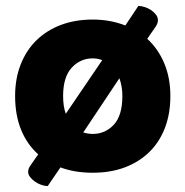

<svg xmlns="http://www.w3.org/2000/svg" viewBox="-20 -567 626 648"><path d="M555 -243Q555 -183 536.5 -135Q518 -87 483.5 -53.5Q449 -20 401 -2Q353 16 293 16Q232 16 184 -2L141 61Q131 61 119.5 57Q108 53 98 46Q88 39 81.5 30.5Q75 22 75 13Q75 2 83 -9L109 -46Q71 -80 51 -129.5Q31 -179 31 -243Q31 -302 50 -350Q69 -398 103.5 -431.5Q138 -465 186 -483Q234 -501 293 -501Q352 -501 403 -481L447 -547Q456 -547 467.5 -543.5Q479 -540 489 -533.5Q499 -527 506 -518Q513 -509 513 -499Q513 -489 506 -478L477 -436Q514 -402 534.5 -353Q555 -304 555 -243ZM393 -243Q393 -275 383 -303L261 -120Q278 -115 293 -115Q335 -115 364 -146Q393 -177 393 -243ZM293 -370Q251 -370 222 -338.5Q193 -307 193 -243Q193 -208 202 -183L325 -364Q310 -370 293 -370Z"/></svg>

Font: Baloo Paaji 2 ExtraBold
Style: Regular
Weight: 800
Designer: Shuchita Grover, Noopur Datye and Ek Type
Foundry: Ek Type
Version: Version 1.640;hotconv 1.0.111;makeotfexe 2.5.65597; ttfautoh